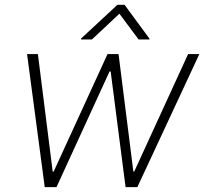

<svg xmlns="http://www.w3.org/2000/svg" viewBox="-20 -767 837 787"><path d="M163.4 0 90.9 -545.5H135.3L196 -63.6H199.9L420.8 -545.5H465.9L526.6 -63.9H530.2L751.1 -545.5H797.2L543 0H494.7L433.6 -474.1H429L211.6 0ZM356.7 -605.1 469.5 -710.9 548.1 -605.1H592.5L592.6 -608.7L490.7 -747.2H461.2L312 -608.7L312.3 -605.1Z"/></svg>

Font: Inter Extra Light  BETA
Style: Italic
Weight: 200
Italic angle: 9.39999°
Designer: Rasmus Andersson
Foundry: rsms
Version: Version 3.011;git-f93a4a705